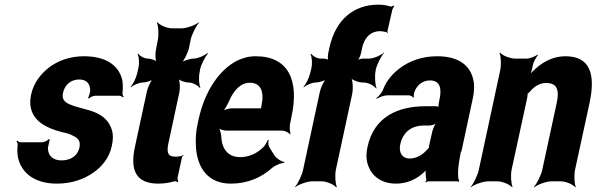

<svg xmlns="http://www.w3.org/2000/svg" viewBox="-20 -780 2566 826"><path d="M245 -90C210 -90 187 -107 186 -143C188 -152 192 -173 194 -180L190 -182C185 -175 170 -168 161 -168H68C62 -168 57 -172 55 -175L51 -172C53 -169 57 -162 56 -157C54 -139 54 -122 57 -104C72 -34 131 10 225 10C286 10 340 -8 381 -37C416 -61 450 -99 461 -152C467 -178 467 -200 462 -219C451 -257 425 -282 388 -297C360 -309 313 -317 285 -329C264 -337 244 -349 251 -380C259 -418 288 -438 320 -438C351 -438 368 -422 368 -390C368 -382 362 -364 359 -358L362 -356C367 -361 380 -368 389 -368H493C499 -368 506 -364 509 -361L512 -364C509 -367 506 -374 507 -380C509 -400 509 -419 506 -436C490 -502 432 -538 341 -538C281 -538 229 -519 190 -489C157 -463 125 -425 114 -374C109 -351 109 -331 113 -314C127 -256 181 -229 242 -213C260 -209 275 -205 286 -200C308 -190 329 -180 322 -146C313 -106 280 -90 245 -90Z M661 10C687 10 709 6 730 0C734 -1 742 1 744 4L747 1C746 -2 743 -11 744 -16L763 -104C764 -107 767 -110 769 -112L768 -115C766 -113 763 -109 761 -109C753 -107 743 -106 733 -106C704 -106 696 -122 704 -161L751 -380C756 -401 754 -438 745 -449L741 -446C748 -435 775 -425 792 -425C809 -425 833 -412 840 -401L842 -404C836 -415 834 -449 839 -470L841 -483C846 -504 864 -538 874 -549L872 -552C861 -541 831 -528 814 -528C797 -528 766 -518 755 -507L757 -504C770 -515 788 -552 793 -573L800 -608C805 -632 824 -669 836 -682L835 -684C820 -672 783 -658 760 -658H721C698 -658 667 -672 658 -684L655 -682C661 -669 664 -632 659 -608L651 -567C647 -548 648 -517 656 -507L659 -510C653 -520 630 -528 616 -528C601 -528 581 -539 575 -549L572 -546C578 -536 580 -508 576 -490L570 -464C566 -445 552 -417 542 -407L543 -404C553 -414 579 -425 594 -425C608 -425 635 -433 645 -443L642 -446C630 -436 616 -405 612 -387L560 -146C538 -43 569 10 661 10Z M1080 -538C1051 -538 1024 -531 998 -518C924 -479 861 -390 834 -265L830 -246C822 -211 821 -178 823 -147C829 -55 877 10 973 10C1045 10 1104 -16 1150 -57C1164 -69 1191 -80 1202 -79L1204 -83C1192 -84 1169 -98 1161 -111L1139 -146C1134 -154 1133 -169 1136 -177L1132 -178C1129 -170 1120 -153 1112 -146C1085 -120 1052 -104 1013 -104C961 -104 934 -140 932 -192C932 -206 925 -226 920 -233L919 -229C926 -223 943 -218 957 -218H1194C1206 -218 1223 -209 1228 -202L1230 -204C1227 -212 1225 -234 1228 -248L1234 -278C1268 -434 1221 -538 1080 -538ZM1105 -326 1104 -320C1103 -317 1102 -311 1104 -310L1106 -312C1105 -314 1101 -314 1099 -314H978C965 -314 944 -308 934 -301L935 -297C945 -305 958 -328 965 -344C984 -389 1014 -424 1055 -424C1101 -424 1118 -387 1105 -326Z M1615 -646C1626 -645 1634 -644 1642 -642C1644 -642 1645 -638 1646 -636L1648 -639C1647 -641 1646 -644 1647 -647L1668 -739C1669 -743 1674 -751 1676 -753L1673 -756C1670 -754 1664 -751 1660 -752C1645 -757 1627 -760 1608 -760C1501 -760 1423 -695 1397 -574L1392 -551C1390 -540 1389 -521 1394 -515L1398 -518C1394 -524 1381 -528 1372 -528H1359C1344 -528 1325 -539 1319 -549L1316 -546C1322 -536 1324 -507 1320 -488L1314 -464C1310 -446 1296 -417 1286 -407L1287 -404C1297 -414 1323 -425 1338 -425C1352 -425 1380 -433 1390 -443L1387 -446C1375 -436 1360 -404 1356 -385L1284 -50C1279 -26 1261 11 1249 24V26C1264 14 1301 0 1324 0H1363C1386 0 1417 14 1426 26L1429 24C1423 11 1420 -26 1425 -50L1495 -375C1500 -399 1498 -439 1488 -451L1485 -449C1492 -436 1522 -425 1541 -425H1545C1564 -425 1591 -411 1598 -399L1600 -401C1594 -414 1591 -451 1596 -475V-478C1601 -502 1620 -539 1632 -552V-554C1619 -542 1587 -528 1568 -528H1543C1534 -528 1519 -524 1513 -518L1515 -515C1522 -521 1531 -540 1533 -551L1538 -574C1548 -622 1578 -646 1615 -646Z M1965 -128 2013 -352C2020 -383 2022 -410 2017 -433C2004 -501 1950 -538 1861 -538C1798 -538 1744 -519 1702 -488C1673 -467 1644 -436 1629 -397C1624 -382 1609 -365 1599 -358L1601 -355C1611 -362 1633 -370 1648 -370H1738C1746 -370 1756 -364 1758 -359L1760 -361C1759 -366 1761 -383 1765 -390C1778 -419 1803 -434 1830 -434C1870 -434 1882 -404 1871 -353L1868 -338C1866 -331 1866 -318 1869 -314L1873 -317C1871 -321 1859 -323 1853 -323H1811C1694 -323 1589 -279 1561 -148C1556 -125 1555 -104 1559 -85C1571 -30 1613 10 1684 10C1734 10 1775 -11 1805 -40C1809 -44 1815 -50 1817 -54L1813 -55C1811 -51 1811 -43 1811 -37C1811 -26 1812 -16 1814 -7C1815 -5 1811 1 1810 3L1813 5C1814 3 1819 0 1822 0H1949C1951 0 1951 2 1952 3L1955 1C1954 0 1954 -2 1954 -4C1954 -5 1957 -7 1955 -7L1952 -10C1948 -43 1953 -80 1963 -128ZM1702 -159C1715 -218 1757 -240 1804 -240H1826C1837 -240 1857 -246 1864 -253L1861 -256C1852 -249 1842 -225 1839 -211L1828 -162C1827 -159 1824 -145 1826 -143L1830 -146C1828 -148 1822 -141 1819 -138C1800 -115 1772 -98 1742 -98C1712 -98 1694 -122 1702 -159Z M2329 -423C2374 -423 2388 -397 2375 -337L2313 -50C2308 -26 2289 11 2277 24L2278 26C2293 14 2330 0 2353 0H2392C2415 0 2446 14 2455 26L2457 24C2451 11 2449 -26 2454 -50L2516 -336C2543 -460 2519 -538 2413 -538C2363 -538 2321 -517 2287 -487C2275 -477 2258 -460 2252 -450L2256 -448C2262 -459 2269 -478 2271 -493L2272 -498C2274 -511 2286 -534 2294 -542L2292 -545C2283 -537 2259 -528 2246 -528H2196C2173 -528 2140 -542 2131 -554L2129 -552C2135 -539 2137 -502 2132 -478L2040 -50C2035 -26 2017 11 2005 24V26C2020 14 2058 0 2081 0H2119C2142 0 2174 14 2183 26L2185 24C2179 11 2176 -26 2181 -50L2248 -359C2249 -362 2251 -378 2249 -379L2246 -375C2248 -374 2257 -383 2259 -385C2277 -407 2301 -423 2329 -423Z"/></svg>

Font: Asimov
Style: EdgeExtremeIt
Weight: 500
Designer: Google
Version: Version 2.000980: 2014